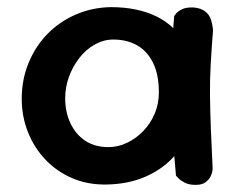

<svg xmlns="http://www.w3.org/2000/svg" viewBox="-20 -520 658 539"><path d="M279 -2Q227 -1 183.5 -19.5Q140 -38 108 -71.5Q76 -105 58.5 -149Q41 -193 41 -243Q41 -297 60.5 -344Q80 -391 114 -425.5Q148 -460 193.5 -479.5Q239 -499 291 -500Q366 -500 420 -473.5Q474 -447 502.5 -391.5Q531 -336 531 -250Q531 -200 514 -155.5Q497 -111 465 -77Q433 -43 386 -23Q339 -3 279 -2ZM284 -107Q312 -107 337.5 -119.5Q363 -132 383 -153Q403 -174 414.5 -201.5Q426 -229 426 -260Q426 -311 409.5 -344Q393 -377 364.5 -393Q336 -409 298 -409Q271 -409 246 -395Q221 -381 202.5 -357Q184 -333 173.5 -304Q163 -275 163 -244Q163 -205 178 -173.5Q193 -142 220 -124.5Q247 -107 284 -107ZM529 -1Q510 -1 498 -7.5Q486 -14 480 -20.5Q474 -27 474 -27Q467 -100 463 -172Q459 -244 460.5 -319Q462 -394 469 -475Q469 -475 474 -481.5Q479 -488 491 -494Q503 -500 524 -499Q545 -497 556.5 -487.5Q568 -478 572 -465.5Q576 -453 577 -444Q578 -435 578 -435Q574 -384 571.5 -340Q569 -296 569.5 -251.5Q570 -207 572 -157Q574 -107 577 -46Q577 -46 576 -39Q575 -32 570.5 -23.5Q566 -15 556.5 -8Q547 -1 529 -1Z"/></svg>

Font: Sour Gummy Medium
Style: Regular
Weight: 500
Designer: Stefie Justprince
Foundry: Eifetstype
Version: Version 1.000